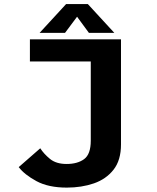

<svg xmlns="http://www.w3.org/2000/svg" viewBox="-20 -888 750 918"><path d="M558.5 -700V-197.5Q558.5 -122 523 -76.8Q487.5 -31.5 428.8 -11.2Q370 9 299.5 9Q211.5 9 154.2 -22Q97 -53 69.5 -89L172.5 -179Q189.5 -152.5 219 -128.2Q248.5 -104 298.5 -104Q350.5 -104 382.2 -127.2Q414 -150.5 414 -215.5V-594H123V-700ZM526.5 -731H405L348.5 -808L291 -731H169.5L296 -868.5H400Z"/></svg>

Font: League Mono SemiBold
Style: Regular
Weight: 600
Width: 6
Designer: Tyler Finck
Foundry: The League of Moveable Type / Tyler Finck
Version: Version 2.300;RELEASE